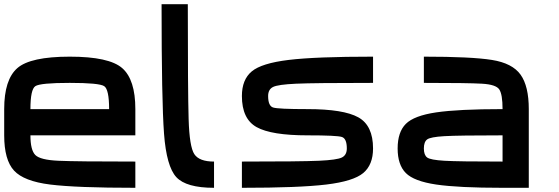

<svg xmlns="http://www.w3.org/2000/svg" viewBox="-20 -895 2665 915"><path d="M500 -375Q500 -468.8 476.6 -484.4Q453.1 -500 312.5 -500Q171.9 -500 148.4 -484.4Q125 -468.8 125 -375ZM0 -250V-375Q0 -515.6 62.5 -570.3Q125 -625 312.5 -625Q500 -625 562.5 -570.3Q625 -515.6 625 -375V-250H125Q125 -179.7 148.4 -156.2Q171.9 -132.8 257.8 -128.9Q343.8 -125 625 -125V0Q343.8 0 218.8 -15.6Q93.8 -31.2 46.9 -82Q0 -132.8 0 -250Z M875 -875Q875 -460.9 878.9 -328.1Q882.8 -195.3 906.2 -160.2Q929.7 -125 1000 -125V0Q867.2 0 820.3 -50.8Q773.4 -101.6 761.7 -257.8Q750 -414.1 750 -875Z M1132.8 -125Q1414.1 -125 1500 -128.9Q1585.9 -132.8 1609.4 -144.5Q1632.8 -156.2 1632.8 -187.5Q1632.8 -234.4 1609.4 -242.2Q1585.9 -250 1445.3 -250Q1273.4 -250 1203.1 -289.1Q1132.8 -328.1 1132.8 -437.5Q1132.8 -515.6 1179.7 -554.7Q1226.6 -593.8 1355.5 -609.4Q1484.4 -625 1757.8 -625V-500Q1476.6 -500 1390.6 -496.1Q1304.7 -492.2 1281.2 -480.5Q1257.8 -468.8 1257.8 -437.5Q1257.8 -390.6 1281.2 -382.8Q1304.7 -375 1445.3 -375Q1617.2 -375 1687.5 -335.9Q1757.8 -296.9 1757.8 -187.5Q1757.8 -109.4 1710.9 -70.3Q1664.1 -31.2 1535.2 -15.6Q1406.2 0 1132.8 0Z M2375 -125V-250Q2164.1 -250 2097.7 -246.1Q2031.2 -242.2 2015.6 -230.5Q2000 -218.8 2000 -187.5Q2000 -156.2 2015.6 -144.5Q2031.2 -132.8 2097.7 -128.9Q2164.1 -125 2375 -125ZM2500 -375V0H2375Q2164.1 0 2058.6 -15.6Q1953.1 -31.2 1914.1 -70.3Q1875 -109.4 1875 -187.5Q1875 -265.6 1914.1 -304.7Q1953.1 -343.8 2058.6 -359.4Q2164.1 -375 2375 -375Q2375 -445.3 2359.4 -468.8Q2343.8 -492.2 2277.3 -496.1Q2210.9 -500 2000 -500V-625Q2226.6 -625 2324.2 -609.4Q2421.9 -593.8 2460.9 -539.1Q2500 -484.4 2500 -375Z"/></svg>

Font: CraftyPE
Style: Regular
Weight: 400
Designer: Erek Butcher
Foundry: Haunted Coop
Version: Version 0.018;April 4, 2024;FontCreator 15.0.0.2962 64-bit